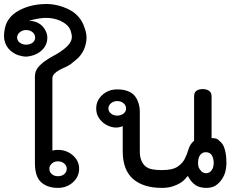

<svg xmlns="http://www.w3.org/2000/svg" viewBox="-26 -928 1190 954"><path d="M367.2 -90.4Q367.2 -50 336.4 -22.2Q305.6 5.6 261.6 5.6Q210.1 5.6 178.8 -22.2Q147.5 -50 147.5 -117.7V-547.5Q147.5 -573.2 162.1 -591.7Q176.8 -610.1 198 -625Q219.2 -639.9 240.4 -651Q261.6 -662.1 275.8 -672.2Q310.6 -696 323 -716.9Q335.4 -737.9 328.8 -761.6Q323.2 -792.4 298.7 -810.1Q274.2 -827.8 243.2 -834.8Q212.1 -841.9 178 -837.6Q143.9 -833.3 115.7 -823.2Q135.9 -825.3 153.5 -818.4Q171.2 -811.6 183.3 -799.2Q195.5 -786.9 202.3 -771.5Q209.1 -756.1 209.1 -741.4Q209.1 -701.5 178.8 -675.5Q148.5 -649.5 102.5 -646.5Q89.4 -646.5 67.4 -653Q45.5 -659.6 26 -676.5Q6.6 -693.4 -2 -720.5Q-10.6 -747.5 -1.5 -788.4Q10.6 -844.4 67.4 -875.5Q124.2 -906.6 199.5 -908.1Q230.3 -908.6 259.8 -901.5Q289.4 -894.4 316.7 -880.8Q343.9 -867.2 364.1 -844.4Q384.3 -821.7 394.4 -789.4Q407.1 -755.1 403 -725.5Q399 -696 386.4 -672.7Q373.7 -649.5 355.6 -634.1Q337.4 -618.7 323.7 -608.1Q310.6 -599.5 295.5 -592.9Q280.3 -586.4 266.4 -578.5Q252.5 -570.7 243.4 -560.6Q234.3 -550.5 234.3 -538.9V-179.8Q247 -183.3 261.6 -183.3Q305.6 -183.3 336.4 -155.8Q367.2 -128.3 367.2 -90.4ZM148.5 -741.4Q148.5 -757.1 135.9 -767.9Q123.2 -778.8 102.5 -778.8Q86.4 -778.8 72.7 -767.9Q59.1 -757.1 59.1 -741.4Q59.1 -725.8 72.7 -715.9Q86.4 -706.1 102.5 -706.1Q123.2 -706.1 135.9 -715.9Q148.5 -725.8 148.5 -741.4ZM305.6 -90.4Q305.6 -104 293.4 -115.2Q281.3 -126.3 261.6 -126.3Q243.4 -126.3 231.3 -115.2Q219.2 -104 219.2 -90.4Q219.2 -73.2 231.3 -62.9Q243.4 -52.5 261.6 -52.5Q281.3 -52.5 293.4 -62.9Q305.6 -73.2 305.6 -90.4Z M1099 -115.7Q1099 -98 1094.4 -78Q1089.9 -58.1 1077.3 -38.6Q1064.6 -19.2 1046.5 -6.8Q1028.3 5.6 999.5 5.6Q963.6 5.6 942.4 -10.4Q921.2 -26.3 907.6 -53.5Q902 -49 893.7 -38.6Q885.4 -28.3 869.2 -18.4Q853 -8.6 830.6 -1.5Q808.1 5.6 778.3 5.6Q685.9 5.6 634.8 -39.1Q583.8 -83.8 583.8 -176.3V-301.5Q563.1 -291.9 540.4 -294.9Q517.7 -298 498 -310.1Q478.3 -322.2 465.2 -342.2Q452 -362.1 452 -388.9Q452 -428.3 482.3 -456.1Q512.6 -483.8 556.1 -483.8Q587.9 -483.8 609.8 -475Q631.8 -466.2 643.9 -451Q656.1 -435.9 662.4 -414.9Q668.7 -393.9 668.7 -373.7V-176.3Q668.7 -147 677.3 -128.3Q685.9 -109.6 699.5 -99.5Q713.1 -89.4 733.8 -86.1Q754.5 -82.8 778.3 -82.8Q830.8 -82.8 856.1 -99.7Q881.3 -116.7 892.4 -139.4Q903.5 -162.1 911.1 -187.4Q918.7 -212.6 938.4 -228.8V-449Q938.4 -469.2 950.5 -477.3Q962.6 -485.4 981.8 -485.4Q998.5 -485.4 1011.9 -477.3Q1025.3 -469.2 1025.3 -449V-241.9Q1035.9 -241.9 1045.5 -239.9Q1055.1 -237.9 1065.7 -226.8Q1080.3 -214.6 1086.4 -199Q1092.4 -183.3 1095.2 -167.2Q1098 -151 1098.5 -136.9Q1099 -122.7 1099 -115.7ZM1035.9 -118.7Q1035.9 -138.4 1027.3 -155.1Q1018.7 -171.7 995.5 -171.7Q979.3 -171.7 968.7 -157.8Q958.1 -143.9 958.1 -119.7Q958.1 -100 963.9 -90.9Q969.7 -81.8 977.8 -73.7Q986.4 -68.2 997.5 -67.2Q1014.1 -67.2 1025 -81.3Q1035.9 -95.5 1035.9 -118.7ZM600.5 -388.9Q600.5 -404.5 587.6 -415.2Q574.7 -425.8 556.1 -425.8Q538.9 -425.8 525.8 -415.2Q512.6 -404.5 512.6 -388.9Q512.6 -373.7 525.8 -363.6Q538.9 -353.5 556.1 -353.5Q574.7 -353.5 587.6 -363.6Q600.5 -373.7 600.5 -388.9Z"/></svg>

Font: Myanmar KatKuu
Style: Regular
Weight: 400
Designer: Khon Soe Zaw Thu
Foundry: MPUA
Version: Version 1.00 September 13, 2016, initial release